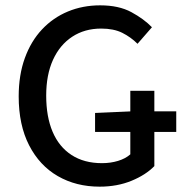

<svg xmlns="http://www.w3.org/2000/svg" viewBox="-20 -687 705 719"><path d="M353 12Q265 12 196.5 -27.5Q128 -67 89 -143Q50 -219 50 -326Q50 -406 73 -469.5Q96 -533 137.5 -577Q179 -621 234.5 -644Q290 -667 355 -667Q425 -667 472 -641.5Q519 -616 549 -585L495 -523Q470 -548 438 -564Q406 -580 359 -580Q297 -580 250.5 -549.5Q204 -519 178.5 -463Q153 -407 153 -329Q153 -250 177 -193.5Q201 -137 248 -106.5Q295 -76 362 -76Q394 -76 422 -84.5Q450 -93 468 -109V-347H558V-65Q526 -32 472.5 -10Q419 12 353 12ZM336 -193V-264L472 -270H640V-193Z"/></svg>

Font: Source Sans 3 Medium
Style: Regular
Weight: 500
Designer: Paul D. Hunt
Foundry: Adobe
Version: Version 3.052;hotconv 1.1.0;makeotfexe 2.6.0